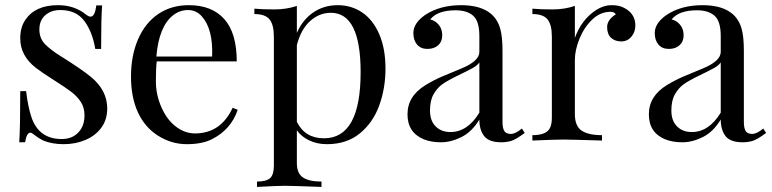

<svg xmlns="http://www.w3.org/2000/svg" viewBox="-20 -549 3014 750"><path d="M121.1 -283.2Q58.6 -331.1 59.1 -399.9Q59.1 -442.4 79.1 -471.7Q118.7 -529.3 207 -528.8Q270.5 -528.8 315.9 -492.2Q326.7 -483.9 333.5 -483.9Q351.1 -483.9 356 -527.8H378.9Q375 -479 375 -357.9H352.1Q341.3 -423.8 309.6 -466.8Q277.8 -509.8 215.8 -509.8Q179.7 -509.8 156.7 -489.5Q133.8 -469.2 133.8 -433.8Q133.8 -398.4 157.2 -375Q181.6 -351.6 214.8 -331.1Q300.8 -277.3 335.9 -248Q398.4 -196.3 398.9 -126Q398.9 -81.5 375.7 -50Q352.5 -18.6 313.5 -2.2Q274.4 14.2 229 14.2Q183.6 14.2 148.9 0Q129.4 -9.8 116.7 -20.3Q104 -30.8 98.6 -30.8Q84 -30.8 78.1 6.8H55.2Q59.1 -50.3 59.1 -192.9H82Q89.4 -130.9 103 -90.8Q131.8 -5.9 221.2 -5.9Q272 -5.9 296.9 -45.9Q310.1 -67.4 310.1 -97.9Q310.1 -128.4 296.1 -150.1Q282.2 -171.9 259.8 -189.2Q237.3 -206.5 192.4 -234.9Q147.5 -263.2 121.1 -283.2Z M657.2 -490.2Q600.6 -446.8 590.8 -328.1H808.6Q813 -435.5 768.1 -485.4Q746.1 -509.8 714.6 -509.8Q683.1 -509.8 657.2 -490.2ZM717.8 -528.8Q807.6 -528.8 856.2 -474.4Q904.8 -419.9 904.8 -309.1H592.3Q588.9 -283.2 588.9 -231.2Q588.9 -179.2 610.6 -129.9Q632.3 -80.6 667.5 -54.2Q702.6 -27.8 741.7 -27.8Q842.3 -27.8 888.7 -127.9L908.7 -120.1Q882.3 -42.5 807.1 -4.9Q769 14.2 709.7 14.2Q650.4 14.2 598.4 -18.3Q546.4 -50.8 519 -109.6Q491.7 -168.5 491.7 -250.2Q491.7 -332 519.5 -396Q547.4 -460 598.4 -494.4Q649.4 -528.8 717.8 -528.8Z M1245.6 -8.8Q1388.7 -8.8 1388.7 -267.1Q1388.7 -499 1272.5 -499Q1227.1 -499 1191.2 -466.6Q1155.3 -434.1 1139.6 -372.6V-73.2Q1171.4 -8.8 1245.6 -8.8ZM983.9 181.2V160.2Q1020.5 160.2 1035.2 146.7Q1049.8 133.3 1049.8 98.1V-405.8Q1049.8 -452.1 1033 -473.1Q1016.1 -494.1 973.6 -494.1V-515.1Q1005.4 -512.2 1052.2 -512.2Q1099.1 -512.2 1139.6 -525.9V-420.4Q1162.1 -472.2 1203.9 -500.5Q1245.6 -528.8 1299.3 -528.8Q1353 -528.8 1395.3 -500Q1437.5 -471.2 1461.7 -414.8Q1485.8 -358.4 1485.8 -281.2Q1485.8 -204.1 1461.4 -137Q1437 -69.8 1385.5 -27.8Q1334 14.2 1256.8 14.2Q1218.8 14.2 1187.7 -0.7Q1156.7 -15.6 1139.6 -40V87.9Q1139.6 128.4 1163.6 144.3Q1187.5 160.2 1235.8 160.2V181.2Q1121.6 176.8 1092.3 176.8Q1063 176.8 983.9 181.2Z M1739.7 -33.2Q1806.2 -33.2 1852.5 -108.9V-305.2Q1845.2 -293.9 1828.1 -284.2Q1811 -274.4 1769.5 -254.4Q1728 -234.4 1708 -220Q1688 -205.6 1673.8 -181.2Q1659.7 -156.7 1659.7 -117.2Q1659.7 -77.6 1681.6 -55.4Q1703.6 -33.2 1739.7 -33.2ZM2018.6 -46.9 2029.8 -29.8Q1995.1 -3.9 1976.8 1.5Q1958.5 6.8 1938.5 6.8Q1890.1 6.8 1871.3 -17.3Q1852.5 -41.5 1852.5 -82Q1823.2 -33.7 1782.2 -13.4Q1741.2 6.8 1702.6 6.8Q1664.1 6.8 1635.3 -4.9Q1571.8 -31.2 1571.8 -102.5Q1571.8 -173.8 1642.6 -216.8Q1676.3 -237.3 1709.5 -251.2Q1742.7 -265.1 1780.8 -280.8Q1852.5 -310.1 1852.5 -346.2V-408.2Q1852.5 -466.3 1828.4 -487.5Q1804.2 -508.8 1759.8 -508.8Q1689 -508.8 1660.6 -473.1Q1680.7 -468.3 1694.1 -451.9Q1707.5 -435.5 1707.5 -411.1Q1707.5 -386.7 1691.7 -372.3Q1675.8 -357.9 1649.7 -357.9Q1623.5 -357.9 1609.1 -375Q1594.7 -392.1 1594.7 -419.9Q1594.7 -459 1641.6 -491.2Q1698.7 -528.8 1781.7 -528.8Q1908.7 -528.3 1934.1 -436.5Q1942.9 -405.3 1942.9 -351.1V-73.2Q1942.9 -48.3 1950 -37.1Q1957 -25.9 1975.3 -25.9Q1993.7 -25.9 2018.6 -46.9Z M2367.7 -528.8Q2397 -529.3 2417.5 -518.6Q2461.4 -496.1 2461.9 -450.2Q2461.9 -423.8 2446.3 -405.5Q2430.7 -387.2 2406.7 -387.2Q2382.8 -387.2 2367.2 -401.1Q2351.6 -415 2351.6 -443.4Q2351.6 -471.7 2385.7 -493.2Q2378.9 -502.9 2364.7 -502.9Q2325.2 -502.9 2293.5 -472.7Q2261.7 -442.4 2243.7 -397.9Q2225.6 -353.5 2225.6 -314.9V-103Q2225.6 -56.6 2252 -38.8Q2278.3 -21 2331.5 -21V0Q2208.5 -3.9 2179.9 -3.9Q2151.4 -3.9 2059.6 0V-21Q2114.7 -21 2128.4 -49.3Q2136.2 -64.9 2135.7 -92.8V-405.8Q2135.7 -452.1 2118.9 -473.1Q2102.1 -494.1 2059.6 -494.1V-515.1Q2090.8 -512.2 2137.9 -512.2Q2185.1 -512.2 2225.6 -525.9V-400.9Q2251.5 -472.7 2308.6 -509.8Q2338.4 -528.8 2367.7 -528.8Z M2682.6 -33.2Q2749 -33.2 2795.4 -108.9V-305.2Q2788.1 -293.9 2771 -284.2Q2753.9 -274.4 2712.4 -254.4Q2670.9 -234.4 2650.9 -220Q2630.9 -205.6 2616.7 -181.2Q2602.5 -156.7 2602.5 -117.2Q2602.5 -77.6 2624.5 -55.4Q2646.5 -33.2 2682.6 -33.2ZM2961.4 -46.9 2972.7 -29.8Q2938 -3.9 2919.7 1.5Q2901.4 6.8 2881.3 6.8Q2833 6.8 2814.2 -17.3Q2795.4 -41.5 2795.4 -82Q2766.1 -33.7 2725.1 -13.4Q2684.1 6.8 2645.5 6.8Q2606.9 6.8 2578.1 -4.9Q2514.6 -31.2 2514.6 -102.5Q2514.6 -173.8 2585.4 -216.8Q2619.1 -237.3 2652.3 -251.2Q2685.5 -265.1 2723.6 -280.8Q2795.4 -310.1 2795.4 -346.2V-408.2Q2795.4 -466.3 2771.2 -487.5Q2747.1 -508.8 2702.6 -508.8Q2631.8 -508.8 2603.5 -473.1Q2623.5 -468.3 2637 -451.9Q2650.4 -435.5 2650.4 -411.1Q2650.4 -386.7 2634.5 -372.3Q2618.7 -357.9 2592.5 -357.9Q2566.4 -357.9 2552 -375Q2537.6 -392.1 2537.6 -419.9Q2537.6 -459 2584.5 -491.2Q2641.6 -528.8 2724.6 -528.8Q2851.6 -528.3 2877 -436.5Q2885.7 -405.3 2885.7 -351.1V-73.2Q2885.7 -48.3 2892.8 -37.1Q2899.9 -25.9 2918.2 -25.9Q2936.5 -25.9 2961.4 -46.9Z"/></svg>

Font: PlayfairDisplay-Regular
Style: Regular
Weight: 400
Designer: Claus Eggers Sørensen
Foundry: Claus Eggers Sørensen
Version: Version 1.002;PS 001.002;hotconv 1.0.70;makeotf.lib2.5.58329